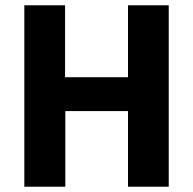

<svg xmlns="http://www.w3.org/2000/svg" viewBox="-20 -706 731 726"><path d="M464 0H618V-686H464V-414H226V-686H72V0H227V-286H464Z"/></svg>

Font: Chivo
Style: Bold
Weight: 700
Designer: Hector Gatti
Foundry: Omnibus-Type
Version: Version 1.003;PS 001.003;hotconv 1.0.70;makeotf.lib2.5.58329